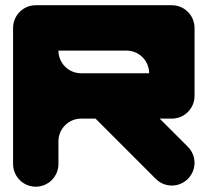

<svg xmlns="http://www.w3.org/2000/svg" viewBox="-20 -714 793 734"><path d="M463.5 -520.6C511.4 -520.6 550.2 -481.8 550.2 -433.9H290.1C242.2 -433.9 203.4 -472.7 203.4 -520.6ZM30 -607.3V-87C30 -39.2 68.8 -0.3 116.7 -0.3C164.6 -0.3 203.4 -39.2 203.4 -87V-173.8C203.4 -221.6 242.2 -260.5 290.1 -260.5H345.3L575.6 -30.1C609.5 3.8 664.4 3.8 698.3 -30.1C732.1 -64 732.1 -118.9 698.3 -152.7L590.5 -260.5H636.9C684.8 -260.5 723.7 -299.3 723.7 -347.2V-607.3C723.7 -655.2 684.8 -694 636.9 -694H116.7C68.8 -694 30 -655.2 30 -607.3Z"/></svg>

Font: OpenLukyanov
Style: Regular
Weight: 400
Designer: Michail Lukyanov
Foundry: book-let.ru
Version: Version 2.1